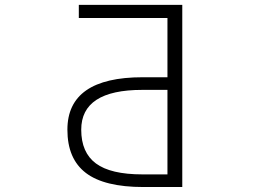

<svg xmlns="http://www.w3.org/2000/svg" viewBox="-20 -751 1040 772"><path d="M653.3 -389.6H551.8Q306.6 -389.6 306.6 -229.5Q306.6 -137.7 365.7 -93.8Q424.8 -49.8 552.7 -49.8H653.3ZM653.3 -678.7H296.9V-731.4H712.9V1H556.6Q399.4 1 325.2 -55.7Q251 -112.3 251 -229.5Q251 -440.4 553.7 -440.4H653.3Z"/></svg>

Font: Gen Shin Gothic Monospace Light
Style: Regular
Weight: 300
Designer: [Source Han Sans]
Ryoko NISHIZUKA  (kana & ideographs); Paul D. Hunt (Latin, Greek & Cyrillic); Wenlong ZHANG  (bopomofo
Version: Version 1.002.20150607